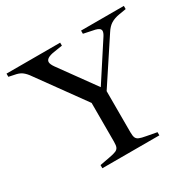

<svg xmlns="http://www.w3.org/2000/svg" viewBox="-148 -834 1011 995"><g transform="rotate(-30 358.0 -336.5)"><path d="M709 -673V-654L667 -647Q637 -642 616.5 -629.5Q596 -617 579 -590L411 -335V-89Q411 -67 415.5 -56.5Q420 -46 432.5 -40.5Q445 -35 474 -30L533 -19V0H192V-19L251 -30Q279 -35 291.5 -40.5Q304 -46 308.5 -56.5Q313 -67 313 -89V-321L107 -606Q92 -625 77.5 -634Q63 -643 40 -647L7 -654V-673H328V-655L276 -647Q226 -639 226 -615Q226 -602 241 -581L395 -368L538 -588Q549 -605 549 -616Q549 -633 520 -640L453 -654V-673Z"/></g></svg>

Font: Ibarra Real Nova
Style: Regular
Weight: 400
Designer: Jose Maria Ribagorda & Octavio Pardo
Foundry: Jose Maria Ribagorda
Version: Version 1.014